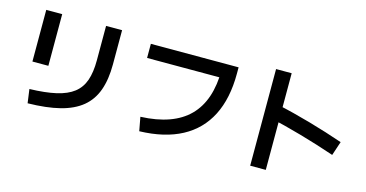

<svg xmlns="http://www.w3.org/2000/svg" viewBox="-86 -1191 3171 1663"><g transform="rotate(15 1500.0 -359.5)"><path d="M198.3 -73.6Q339.4 -77.3 435.7 -99.3Q532 -121.3 589.9 -166.3Q647.7 -211.3 673.1 -284.3Q698.4 -357.3 698.4 -463.7V-773.3H842V-466.7Q842 -330.7 807.1 -233.7Q772.3 -136.7 697.3 -74.8Q622.3 -13 503.2 17.2Q384 47.3 215.3 50ZM162 -310V-773.3H305V-310Z M1189 -90Q1478.4 -101.6 1621 -244.8Q1763.7 -388 1763.7 -667L1830 -597.1H1113.3V-723.7H1900V-667Q1900 -444 1821.7 -290.2Q1743.3 -136.3 1590.3 -54.5Q1437.3 27.3 1212 33.7Z M2879.3 -200.7Q2722.7 -254 2569.7 -297.5Q2416.7 -341 2281.3 -371.7L2316 -498.3Q2460.3 -467 2617.5 -422.1Q2774.6 -377.3 2921.3 -326.6ZM2217.4 73.3V-793.3H2357.3V73.3Z"/></g></svg>

Font: M PLUS 2 Thin
Style: Regular
Weight: 100
Designer: Coji Morishita
Foundry: UNDERFOREST DESIGN
Version: Version 1.001